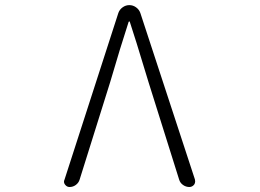

<svg xmlns="http://www.w3.org/2000/svg" viewBox="-20 -749 1040 769"><path d="M258.8 0Q248 0 241.2 -8.8Q236.3 -14.6 236.3 -21.5Q236.3 -25.4 238.3 -29.3L454.1 -697.3Q459 -710.9 471.2 -719.7Q483.4 -728.5 498 -728.5Q512.7 -728.5 524.9 -719.7Q537.1 -710.9 542 -697.3L760.7 -30.3Q761.7 -26.4 761.7 -22.5Q761.7 -15.6 757.8 -9.8Q750 0 738.3 0Q724.6 0 712.9 -8.3Q701.2 -16.6 697.3 -30.3L575.2 -418.9Q517.6 -609.4 500 -661.1Q500 -663.1 498 -663.1Q496.1 -663.1 495.1 -661.1Q462.9 -562.5 420.9 -418.9L298.8 -29.3Q294.9 -16.6 283.7 -8.3Q272.5 0 258.8 0Z"/></svg>

Font: Gen Jyuu Gothic L Monospace Light
Style: Regular
Weight: 300
Designer: [Source Han Sans]
Ryoko NISHIZUKA  (kana & ideographs); Paul D. Hunt (Latin, Greek & Cyrillic); Wenlong ZHANG  (bopomofo
Version: Version 1.002.20150607